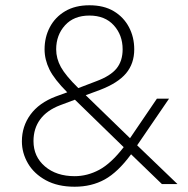

<svg xmlns="http://www.w3.org/2000/svg" viewBox="-20 -698 712 728"><path d="M263 10Q199 10 154 -14.5Q109 -39 86 -78.5Q63 -118 63 -162Q63 -219 95.5 -263.5Q128 -308 191 -332L235 -348Q186 -397 167.5 -434.5Q149 -472 149 -511Q149 -557 169 -595Q189 -633 227 -655.5Q265 -678 319 -678Q374 -678 411.5 -655.5Q449 -633 469 -595Q489 -557 489 -511Q489 -457 458 -420Q427 -383 359 -357L305 -337L473 -174L575 -324H621L500 -147L653 0H594L477 -113Q427 -45 377 -17.5Q327 10 263 10ZM263 -30Q311 -30 356 -54Q401 -78 449 -140L264 -320L208 -299Q158 -280 132.5 -245.5Q107 -211 107 -163Q107 -104 150.5 -67Q194 -30 263 -30ZM277 -364 345 -390Q399 -410 422 -438.5Q445 -467 445 -511Q445 -565 411.5 -602Q378 -639 319 -639Q260 -639 226.5 -602Q193 -565 193 -511Q193 -476 211 -443.5Q229 -411 277 -364Z"/></svg>

Font: Gantari ExtraLight
Style: Regular
Weight: 250
Designer: Anugrah Pasau
Foundry: Lafontype
Version: Version 1.000